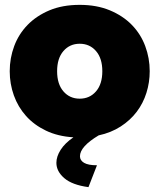

<svg xmlns="http://www.w3.org/2000/svg" viewBox="-20 -556 656 790"><path d="M344 214Q277 205 244.5 177Q212 149 212 114Q212 88 229.5 60.5Q247 33 282 9Q218 5 169 -18.5Q120 -42 87 -79Q54 -116 37 -163.5Q20 -211 20 -263Q20 -317 38.5 -366.5Q57 -416 93.5 -453.5Q130 -491 183.5 -513.5Q237 -536 308 -536Q378 -536 432 -513.5Q486 -491 522.5 -453.5Q559 -416 577.5 -366.5Q596 -317 596 -263Q596 -217 582.5 -174Q569 -131 542.5 -96Q516 -61 476.5 -35.5Q437 -10 386 1Q309 47 309 87Q309 104 326 114Q343 124 379 124ZM215 -263Q215 -210 241 -180Q267 -150 308 -150Q349 -150 375 -180Q401 -210 401 -263Q401 -316 375 -346Q349 -376 308 -376Q267 -376 241 -346Q215 -316 215 -263Z"/></svg>

Font: Raleway
Style: Heavy
Weight: 900
Designer: Matt McInerney, Pablo Impallari, Rodrigo Fuenzalida
Foundry: Matt McInerney, Pablo Impallari, Rodrigo Fuenzalida
Version: Version 2.001; ttfautohint (v0.8) -G 200 -r 50